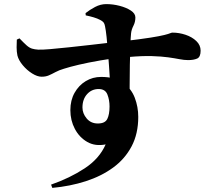

<svg xmlns="http://www.w3.org/2000/svg" viewBox="-20 -836 1040 936"><path d="M229 64Q321 32 393 -15.5Q465 -63 495 -132Q444 -122 405.5 -144Q367 -166 345 -207.5Q323 -249 323 -299Q323 -347 343.5 -383.5Q364 -420 398 -440.5Q432 -461 473 -461Q541 -461 580.5 -432.5Q620 -404 637 -359.5Q654 -315 654 -266Q654 -184 621.5 -122.5Q589 -61 531.5 -19Q474 23 398 47.5Q322 72 235 80ZM457 -234Q492 -234 503 -256Q514 -278 514 -317Q514 -349 503.5 -375.5Q493 -402 461 -402Q427 -402 404.5 -377Q382 -352 382 -312Q382 -283 402.5 -258.5Q423 -234 457 -234ZM183 -462Q162 -462 136.5 -478Q111 -494 91 -518Q71 -542 65 -565Q61 -584 61 -605Q61 -626 62 -643L75 -649Q96 -627 109.5 -615Q123 -603 136 -599Q149 -595 166 -594Q184 -593 224.5 -596.5Q265 -600 317 -605.5Q369 -611 421 -617Q473 -623 516 -628Q559 -633 580 -635Q666 -645 713 -652.5Q760 -660 781.5 -665.5Q803 -671 809.5 -674Q816 -677 821 -677Q853 -677 884.5 -666.5Q916 -656 937 -636Q958 -616 958 -589Q958 -558 941 -550.5Q924 -543 897 -543Q878 -543 855 -547.5Q832 -552 800 -556.5Q768 -561 721 -562.5Q674 -564 606 -558Q531 -552 470 -541.5Q409 -531 364.5 -520.5Q320 -510 292 -501Q268 -494 250.5 -484.5Q233 -475 218 -468.5Q203 -462 183 -462ZM517 -416Q517 -425 515.5 -451.5Q514 -478 511.5 -513.5Q509 -549 506 -586.5Q503 -624 499.5 -656.5Q496 -689 492 -708Q490 -720 485 -726.5Q480 -733 468 -739Q455 -746 436.5 -751.5Q418 -757 398 -761L397 -772Q417 -788 443.5 -802Q470 -816 498 -816Q531 -816 563.5 -807.5Q596 -799 618 -784.5Q640 -770 640 -751Q640 -729 630.5 -710.5Q621 -692 619 -674Q617 -656 615.5 -614.5Q614 -573 613 -520Q612 -467 612 -414.5Q612 -362 613 -323Z"/></svg>

Font: Noto Serif SC ExtraLight Black
Style: Regular
Weight: 900
Version: Version 2.002-H1;hotconv 1.1.0;makeotfexe 2.6.0